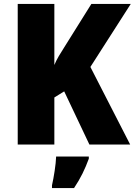

<svg xmlns="http://www.w3.org/2000/svg" viewBox="-20 -734 684 975"><path d="M641 0 439 -394 644 -714H444L307 -495C288 -465 268 -434 256 -404V-714H70V0H256V-239L306 -270L434 0ZM431 72V61H265C264 100 253 168 244 207V221H356C390 170 411 126 431 72Z"/></svg>

Font: Noto Sans Kannada SemiCondensed Black
Style: Regular
Weight: 900
Width: 4
Designer: Jelle Bosma - Monotype Design Team
Foundry: Monotype Imaging Inc.
Version: Version 2.005